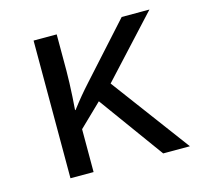

<svg xmlns="http://www.w3.org/2000/svg" viewBox="-84 -629 767 722"><g transform="rotate(-15 300.0 -268.0)"><path d="M105 0V-536H195V-394Q195 -373 194 -347Q193 -321 191.5 -294Q190 -267 188 -243H190Q209 -268 226 -288.5Q243 -309 263 -331L448 -536H556L343 -305L570 0H466L283 -252L195 -167V0Z"/></g></svg>

Font: Noto Sans Mono
Style: Regular
Weight: 400
Designer: Monotype Design Team
Foundry: Monotype Imaging Inc.
Version: Version 2.014